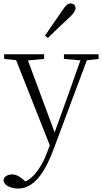

<svg xmlns="http://www.w3.org/2000/svg" viewBox="-32 -823 592 1114"><path d="M73 271Q42 271 16.5 258.5Q-9 246 -12 223Q-9 206 5.5 197.5Q20 189 39 189Q56 189 72.5 197.5Q89 206 105 221L133 246L103 259L83 242Q133 231 173.5 183Q214 135 241 62L269 -11L272 -19L362 -268L447 -508H485L277 48Q248 125 216 174.5Q184 224 148.5 247.5Q113 271 73 271ZM266 43 48 -508H117L289 -44L295 -30ZM-8 -481V-508H224V-481L114 -471H90ZM339 -481V-508H540V-481L459 -472H445ZM229 -616Q255 -655 281.5 -692.5Q308 -730 331 -764Q345 -786 355.5 -794.5Q366 -803 378 -803Q389 -803 397.5 -796Q406 -789 406 -775Q406 -765 398.5 -753Q391 -741 371 -722Q342 -696 310.5 -665.5Q279 -635 246 -603Z"/></svg>

Font: Noto Serif JP ExtraLight ExtraLight
Style: Regular
Weight: 250
Version: Version 2.003-H1;hotconv 1.1.1;makeotfexe 2.6.0